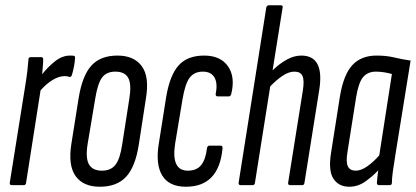

<svg xmlns="http://www.w3.org/2000/svg" viewBox="-20 -703 1579 729"><path d="M25 0Q16 0 17 -9L74 -366Q81 -408 84 -434.5Q87 -461 88 -477Q88 -486 97 -486H137Q144 -486 144 -477Q144 -465 142.5 -450Q141 -435 140 -421Q161 -448 188.5 -470Q216 -492 246 -492Q250 -492 253.5 -492Q257 -492 261 -491Q265 -490 265 -483Q264 -467 261 -451Q258 -435 253 -418Q249 -409 243 -411Q236 -414 226 -414Q204 -414 180 -399.5Q156 -385 134 -360L79 -9Q78 0 70 0Z M359 6Q296 6 267 -34.5Q238 -75 251 -157L279 -333Q293 -417 327.5 -454.5Q362 -492 426 -492Q489 -492 518.5 -451.5Q548 -411 534 -329L507 -154Q494 -70 459 -32Q424 6 359 6ZM367 -55Q401 -55 418.5 -77.5Q436 -100 444 -155L471 -328Q480 -383 467 -407Q454 -431 418 -431Q384 -431 367.5 -408.5Q351 -386 342 -331L313 -158Q304 -104 317.5 -79.5Q331 -55 367 -55Z M686 6Q622 6 596 -36.5Q570 -79 583 -158L611 -335Q625 -418 658.5 -455Q692 -492 755 -492Q817 -492 845.5 -451.5Q874 -411 858 -346Q855 -337 849 -337H807Q798 -337 799 -346Q807 -386 794.5 -408.5Q782 -431 750 -431Q718 -431 700.5 -408.5Q683 -386 673 -326L645 -158Q629 -55 693 -55Q727 -55 744 -76.5Q761 -98 766 -141Q768 -150 775 -150H817Q826 -150 825 -141Q812 6 686 6Z M894 0Q885 0 886 -9L991 -674Q993 -683 1001 -683H1046Q1055 -683 1053 -674L1015 -436Q1042 -462 1069.5 -477Q1097 -492 1124 -492Q1213 -492 1192 -361L1136 -9Q1135 0 1127 0H1082Q1073 0 1074 -9L1130 -360Q1136 -398 1128.5 -414.5Q1121 -431 1098 -431Q1077 -431 1054 -416Q1031 -401 1006 -375L948 -9Q947 0 939 0Z M1306 6Q1266 6 1246 -24.5Q1226 -55 1237 -123L1271 -339Q1285 -421 1318.5 -456.5Q1352 -492 1410 -492Q1447 -492 1476 -485Q1505 -478 1539 -473L1482 -120Q1475 -77 1471.5 -51.5Q1468 -26 1468 -9Q1468 0 1459 0H1419Q1411 0 1411 -9Q1412 -19 1413 -31Q1414 -43 1416 -56Q1392 -31 1365 -12.5Q1338 6 1306 6ZM1331 -55Q1351 -55 1374.5 -71.5Q1398 -88 1420 -113L1468 -422Q1454 -426 1438.5 -428.5Q1423 -431 1407 -431Q1376 -431 1358.5 -410Q1341 -389 1332 -333L1299 -124Q1293 -87 1301 -71Q1309 -55 1331 -55Z"/></svg>

Font: Sofia Sans Extra Condensed
Style: Italic
Weight: 400
Italic angle: -9°
Designer: Botio Nikoltchev, Ani Petrova
Foundry: lettersoup
Version: Version 4.101; ttfautohint (v1.8.4.7-5d5b)